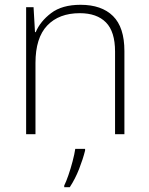

<svg xmlns="http://www.w3.org/2000/svg" viewBox="-20 -560 622 801"><path d="M316 -540Q404 -540 451.5 -493Q499 -446 499 -347V0H460V-345Q460 -428 422 -466.5Q384 -505 313 -505Q226 -505 177 -453.5Q128 -402 128 -297V0H89V-530H120L126 -426H129Q148 -471 193.5 -505.5Q239 -540 316 -540ZM335 68Q326 104 310 145Q294 186 271 221H248V214Q256 198 265.5 170.5Q275 143 283 112.5Q291 82 294 61H335Z"/></svg>

Font: Noto Sans Gujarati UI ExtraLight
Style: Regular
Weight: 200
Designer: Jelle Bosma - Monotype Design Team, Universal Thirst
Foundry: Monotype Imaging Inc.
Version: Version 2.106; ttfautohint (v1.8.4.7-5d5b)